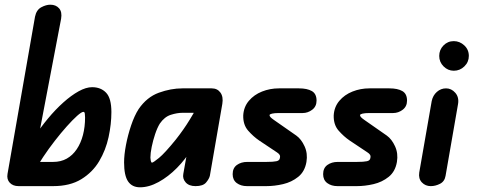

<svg xmlns="http://www.w3.org/2000/svg" viewBox="-20 -792 2045 817"><path d="M206 0H77V-103H206Q239 -103 264 -117Q289 -131 306.5 -157Q324 -183 333 -217.5Q342 -252 342 -292Q342 -300 341 -308Q340 -316 335 -316Q327 -316 308 -299Q289 -282 264 -254Q239 -226 213 -192.5Q187 -159 164 -124.5Q141 -90 126 -61H77V-124Q97 -165 124.5 -207Q152 -249 184 -287.5Q216 -326 249.5 -356Q283 -386 314.5 -403.5Q346 -421 372 -421Q409 -421 431.5 -397.5Q454 -374 454 -315Q454 -264 442 -208.5Q430 -153 402 -106Q374 -59 326 -29.5Q278 0 206 0ZM59 0Q35 0 21.5 -14.5Q8 -29 12 -52L129 -721Q135 -750 155.5 -761Q176 -772 194 -772Q218 -772 231.5 -756.5Q245 -741 240 -712L127 -120L132 0Z M576 5Q542 5 525 -20Q508 -45 508 -101Q508 -133 516 -175Q524 -217 538 -258.5Q552 -300 570 -328Q605 -379 656 -397.5Q707 -416 756 -416H859V-312H756Q734 -312 707 -303.5Q680 -295 660 -266Q649 -248 640 -221Q631 -194 625.5 -167Q620 -140 620 -121Q620 -117 621.5 -108.5Q623 -100 627 -100Q632 -100 656.5 -120Q681 -140 728 -198Q762 -241 787.5 -283Q813 -325 836 -366H917Q901 -331 880.5 -296.5Q860 -262 838.5 -228Q817 -194 796 -159Q770 -115 733 -77.5Q696 -40 655 -17.5Q614 5 576 5ZM812 0Q784 0 770 -16Q756 -32 760 -52L804 -299V-416H881Q905 -416 918 -398Q931 -380 926 -350L873 -44Q870 -31 857 -15.5Q844 0 812 0Z M1113 0H1031Q1005 0 987.5 -13Q970 -26 970 -51Q970 -77 988 -90Q1006 -103 1032 -103H1113Q1143 -103 1156.5 -106Q1170 -109 1171 -120Q1173 -128 1169.5 -133.5Q1166 -139 1158 -144L1083 -194Q1058 -211 1036 -236Q1014 -261 1015 -301Q1017 -337 1039 -363Q1061 -389 1095 -402.5Q1129 -416 1167 -416H1252Q1287 -416 1307 -404.5Q1327 -393 1327 -364Q1327 -339 1308.5 -325Q1290 -311 1268 -311H1167Q1148 -311 1137.5 -308.5Q1127 -306 1127 -302Q1127 -298 1131 -293.5Q1135 -289 1145 -282L1241 -215Q1262 -200 1276 -169.5Q1290 -139 1284 -103Q1277 -62 1249 -39.5Q1221 -17 1184.5 -8.5Q1148 0 1113 0Z M1498 0H1416Q1390 0 1372.5 -13Q1355 -26 1355 -51Q1355 -77 1373 -90Q1391 -103 1417 -103H1498Q1528 -103 1541.5 -106Q1555 -109 1556 -120Q1558 -128 1554.5 -133.5Q1551 -139 1543 -144L1468 -194Q1443 -211 1421 -236Q1399 -261 1400 -301Q1402 -337 1424 -363Q1446 -389 1480 -402.5Q1514 -416 1552 -416H1637Q1672 -416 1692 -404.5Q1712 -393 1712 -364Q1712 -339 1693.5 -325Q1675 -311 1653 -311H1552Q1533 -311 1522.5 -308.5Q1512 -306 1512 -302Q1512 -298 1516 -293.5Q1520 -289 1530 -282L1626 -215Q1647 -200 1661 -169.5Q1675 -139 1669 -103Q1662 -62 1634 -39.5Q1606 -17 1569.5 -8.5Q1533 0 1498 0Z M1813 0Q1790 0 1775 -16Q1760 -32 1764 -58L1817 -362Q1822 -386 1839 -401Q1856 -416 1878 -416Q1901 -416 1917.5 -397Q1934 -378 1929 -349L1876 -44Q1872 -20 1852.5 -10Q1833 0 1813 0ZM1911 -491Q1886 -491 1867.5 -509.5Q1849 -528 1849 -554Q1849 -580 1867 -598.5Q1885 -617 1911 -617Q1936 -617 1955.5 -599Q1975 -581 1975 -554Q1975 -528 1956 -509.5Q1937 -491 1911 -491Z"/></svg>

Font: Edu QLD Beginner
Style: Bold
Weight: 700
Designer: Tina and Corey Anderson
Foundry: Google for Education
Version: Version 1.003